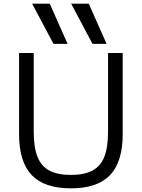

<svg xmlns="http://www.w3.org/2000/svg" viewBox="-20 -1020 775 1050"><path d="M272.6 -780 155.6 -1000H252L349.7 -780ZM486 -780 369 -1000H465.4L563 -780ZM367.7 10Q222.7 10 153.5 -62.5Q84.3 -135 84.3 -286.7V-730H164.4V-300Q164.4 -214.7 184.9 -162.9Q205.4 -111.1 250 -87.2Q294.7 -63.4 367.7 -63.4Q440.6 -63.4 485.5 -87.2Q530.3 -111.1 550.6 -162.9Q570.9 -214.7 570.9 -300V-730H651V-286.7Q651 -135 581.8 -62.5Q512.7 10 367.7 10Z"/></svg>

Font: M PLUS 2 Thin
Style: Regular
Weight: 100
Designer: Coji Morishita
Foundry: UNDERFOREST DESIGN
Version: Version 1.001